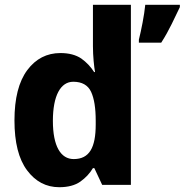

<svg xmlns="http://www.w3.org/2000/svg" viewBox="-20 -780 779 810"><path d="M230 9.8C266.6 9.8 296.4 2 318.8 -13.7C340.8 -29.3 358.9 -48.3 372.1 -70.8H377.9L411.1 0H532.2V-759.8H372.1V-585C372.1 -542.5 377 -497.6 380.9 -476.1H377C362.8 -498.5 344.7 -517.6 322.8 -533.2C300.3 -548.3 271 -556.2 234.9 -556.2C177.7 -556.2 130.9 -532.2 95.2 -484.4C59.1 -436 41 -365.2 41 -272C41 -179.2 58.6 -108.9 94.2 -61.5C129.4 -14.2 174.8 9.8 230 9.8ZM291 -108.9C236.3 -108.9 203.1 -163.1 203.1 -270C203.1 -377 235.8 -435.1 289.1 -435.1C325.7 -435.1 351.1 -420.9 364.3 -392.6C377.4 -364.3 383.8 -323.7 383.8 -271V-254.9C383.8 -157.7 357.4 -108.9 291 -108.9ZM592.8 -759.8C588.9 -717.8 575.7 -650.9 565.9 -612.8V-600.1H660.2C694.8 -653.3 716.8 -705.6 738.8 -750V-759.8Z"/></svg>

Font: Avrile Sans
Style: Bold
Weight: 700
Designer: Monotype Design Team, Google (font), Stefan Peev (BGR Cyrillic), Cristiano Sobral (main changes)
Foundry: The Avrile Sans Project Authors
Version: Version 3.110